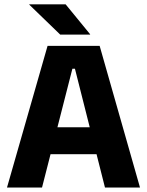

<svg xmlns="http://www.w3.org/2000/svg" viewBox="-20 -846 663 866"><path d="M169.5 0H11.5L194.5 -639H429.5L611.5 0H453.5L318 -536H306.5ZM455 -150.5H167V-272H455ZM386.5 -691.5 276 -826.5H112V-825L251.5 -690H386.5Z"/></svg>

Font: Anek Malayalam Medium
Style: Bold
Weight: 700
Version: Version 1.003